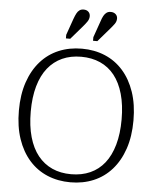

<svg xmlns="http://www.w3.org/2000/svg" viewBox="-62 -996 864 1065"><g transform="rotate(5 370.0 -463.5)"><path d="M370 17Q300 17 241.5 -7.5Q183 -32 140.5 -80Q98 -128 74.5 -197Q51 -266 51 -355Q51 -444 74.5 -513Q98 -582 140.5 -630Q183 -678 241.5 -702.5Q300 -727 370 -727Q440 -727 498.5 -702.5Q557 -678 599.5 -630Q642 -582 665.5 -513Q689 -444 689 -355Q689 -266 665.5 -197Q642 -128 599.5 -80Q557 -32 498.5 -7.5Q440 17 370 17ZM370 -28Q429 -28 476 -49Q523 -70 555.5 -111Q588 -152 605.5 -213.5Q623 -275 623 -355Q623 -435 605.5 -496.5Q588 -558 555.5 -599Q523 -640 476 -661Q429 -682 370 -682Q311 -682 264.5 -661Q218 -640 185 -599Q152 -558 134.5 -496.5Q117 -435 117 -355Q117 -275 134.5 -213.5Q152 -152 185 -111Q218 -70 264.5 -49Q311 -28 370 -28ZM308 -887Q315 -906 321.5 -918.5Q328 -931 337.5 -937.5Q347 -944 360 -944Q377 -944 387 -934.5Q397 -925 397 -910Q397 -894 387 -879.5Q377 -865 363 -849L300 -776H276V-796ZM459 -887Q465 -906 472 -918.5Q479 -931 488.5 -937.5Q498 -944 511 -944Q528 -944 538.5 -934.5Q549 -925 549 -910Q549 -894 539 -880Q529 -866 514 -849L451 -776H427V-796Z"/></g></svg>

Font: Roboto Serif SemiCondensed ExtraLight
Style: Regular
Weight: 250
Width: 4
Designer: Greg Gazdowicz
Foundry: Commercial Type
Version: Version 1.007